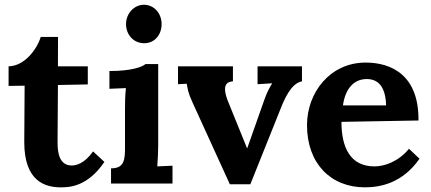

<svg xmlns="http://www.w3.org/2000/svg" viewBox="-20 -783 1837 819"><path d="M16.6 -416.5 85 -417.5 83.5 -176.3C83.5 -9.3 172.9 16.1 238.8 16.1C274.9 16.1 352.5 14.6 425.3 -92.3L377 -137.2C339.4 -83.5 302.7 -77.1 286.1 -77.1C234.9 -77.1 225.6 -127.4 225.6 -174.3V-188.5C225.6 -213.4 226.1 -278.8 227.1 -420.4L354.5 -422.9V-500H227.1L227.5 -625.5H153.8C138.2 -574.2 85.9 -501.5 16.6 -500Z M654.8 -509.8H600.6C586.9 -497.1 539.6 -480 446.8 -480V-404.3L517.1 -407.2C513.7 -377.4 513.2 -343.8 513.2 -319.8V-153.8C513.2 -100.6 509.8 -64.9 453.6 -64.9V0H715.8V-76.2L650.9 -73.2C653.3 -103.5 654.8 -141.1 654.8 -160.6ZM669.4 -680.2C669.4 -726.1 637.2 -762.7 593.8 -762.7C552.7 -762.7 517.6 -726.1 517.6 -680.2C517.6 -635.3 549.3 -598.6 595.2 -598.6C640.1 -598.6 669.4 -635.3 669.4 -680.2Z M973.6 -500H739.3V-423.8L776.4 -425.8C781.7 -402.3 779.8 -392.1 802.2 -343.8L960.4 2.9H1047.9L1175.8 -316.4C1191.4 -356.4 1221.2 -428.2 1268.1 -436V-500H1078.6V-423.8L1140.6 -427.7V-426.8C1128.4 -407.2 1119.1 -389.6 1107.4 -356.9L1034.7 -150.9H1033.7L949.7 -357.9C943.8 -375 939.9 -389.6 939.9 -402.8C939.9 -421.9 948.7 -434.6 973.6 -436Z M1544.4 -445.8C1591.3 -445.8 1624.5 -416 1627 -333.5H1442.9C1452.1 -399.9 1485.8 -445.8 1544.4 -445.8ZM1765.1 -269C1767.1 -461.9 1650.4 -516.1 1539.6 -516.1C1388.7 -516.1 1289.6 -389.2 1289.6 -249C1289.6 -86.9 1389.6 16.1 1536.6 16.1C1604.5 16.1 1697.8 -2.9 1769.5 -106L1724.6 -148.4C1678.7 -92.3 1618.2 -73.2 1577.6 -73.2C1474.1 -73.2 1436.5 -153.8 1436.5 -263.2Z"/></svg>

Font: Parastoo
Style: Bold
Weight: 700
Foundry: Saber Rastikerdar (saber.rastikerdar@gmail.com)
Version: Version 2.0.1